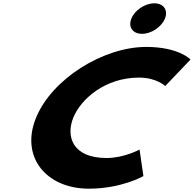

<svg xmlns="http://www.w3.org/2000/svg" viewBox="-20 -1123 1169 1158"><path d="M910.7 -1103C854.6 -1103 793 -1062 772.4 -1011C751.8 -960 780.3 -919 836.4 -919C892.5 -919 954.2 -960 974.8 -1011C995.4 -1062 966.8 -1103 910.7 -1103ZM622.9 -170C728.5 -170 821.7 -221 821.7 -221L845 -61C845 -61 713.1 15 516.2 15C259.9 15 101.3 -175 196.7 -411C292.4 -648 604.3 -840 861.7 -840C1058.6 -840 1129.1 -764 1129.1 -764L976.4 -604C976.4 -604 924.4 -655 818.8 -655C610.9 -655 466.3 -523 421.9 -413C377 -302 415 -170 622.9 -170Z"/></svg>

Font: Hussar
Style: BdWideOblFour
Weight: 700
Foundry: Cannot Into Space Fonts
Version: Version 2.00